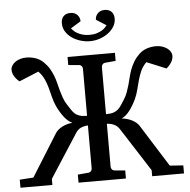

<svg xmlns="http://www.w3.org/2000/svg" viewBox="-59 -962 1010 1021"><g transform="rotate(-5 445.5 -451.5)"><path d="M711.9 0V-32.2L563 -264.2Q551.8 -281.2 535.6 -289.3Q519.5 -297.4 496.1 -298.8V-68.8Q496.1 -62 501.2 -55.4Q506.3 -48.8 517.1 -47.9L571.8 -43V0H318.8V-43L374 -47.9Q384.8 -48.8 389.9 -55.4Q395 -62 395 -68.8V-298.8Q371.6 -297.4 355.5 -289.3Q339.4 -281.2 329.1 -264.2L179.2 -32.2V0H8.8V-43L82 -47.9L221.2 -271Q227.1 -281.2 237.1 -289.8Q247.1 -298.3 259.5 -304.7Q272 -311 285.9 -314.9Q299.8 -318.8 314 -319.8Q290.5 -330.6 270.5 -356.7Q250.5 -382.8 234.9 -416Q223.6 -440.9 217.5 -466.6Q211.4 -492.2 204.6 -516.8Q197.8 -541.5 187.3 -564.2Q176.8 -586.9 157.2 -606.9L53.2 -564Q35.6 -578.1 25.9 -595Q16.1 -611.8 16.1 -628.9Q16.1 -640.1 22.5 -650.6Q28.8 -661.1 39.8 -669.2Q50.8 -677.2 66.2 -682.1Q81.5 -687 99.1 -687Q124.5 -687 148.7 -679Q172.9 -670.9 190.9 -652.8Q209 -635.3 220.5 -616Q231.9 -596.7 239.5 -576.9Q247.1 -557.1 252 -536.9Q256.8 -516.6 262.5 -496.3Q268.1 -476.1 275.1 -456.5Q282.2 -437 293.9 -418.9Q304.2 -403.3 312 -390.9Q319.8 -378.4 330.1 -369.1Q340.3 -359.9 355.5 -355Q370.6 -350.1 395 -350.1V-602.1Q395 -608.9 389.9 -615.5Q384.8 -622.1 374 -623L318.8 -627.9V-670.9H571.8V-627.9L517.1 -623Q506.3 -622.1 501.2 -615.5Q496.1 -608.9 496.1 -602.1V-350.1Q521 -350.1 535.9 -355Q550.8 -359.9 561 -369.1Q571.3 -378.4 579.1 -390.9Q586.9 -403.3 597.2 -418.9Q608.9 -437 616 -456.5Q623 -476.1 628.7 -496.3Q634.3 -516.6 639.2 -536.9Q644 -557.1 651.6 -576.9Q659.2 -596.7 670.7 -616Q682.1 -635.3 700.2 -652.8Q718.3 -670.9 742.2 -679Q766.1 -687 792 -687Q809.6 -687 824.7 -682.1Q839.8 -677.2 851.1 -669.2Q862.3 -661.1 868.7 -650.6Q875 -640.1 875 -628.9Q875 -611.8 865 -595Q855 -578.1 837.9 -564L733.9 -606.9Q713.9 -586.9 703.6 -564.2Q693.4 -541.5 686.5 -516.8Q679.7 -492.2 673.3 -466.6Q667 -440.9 655.8 -416Q640.1 -382.8 620.4 -356.7Q600.6 -330.6 577.1 -319.8Q590.8 -318.8 604.7 -314.9Q618.7 -311 631.1 -304.7Q643.6 -298.3 653.8 -289.8Q664.1 -281.2 669.9 -271L810.1 -47.9L881.8 -43V0ZM586.4 -853Q586.4 -829.6 574.2 -809.8Q562 -790 542 -775.4Q522 -760.7 496.8 -752.4Q471.7 -744.1 445.3 -744.1Q419.4 -744.1 394 -752Q368.7 -759.8 348.6 -773.9Q328.6 -788.1 316.4 -807.9Q304.2 -827.6 304.2 -852.1Q304.2 -876 317.4 -889.4Q330.6 -902.8 354 -902.8Q377 -902.8 390.6 -888.7Q404.3 -874.5 404.3 -854L350.1 -820.8Q353.5 -816.4 360.6 -809.1Q367.7 -801.8 379.4 -794.9Q391.1 -788.1 407.2 -783Q423.3 -777.8 445.3 -777.8Q468.3 -777.8 484.6 -783Q501 -788.1 512.2 -794.9Q523.4 -801.8 530 -809.1Q536.6 -816.4 540 -820.8L486.3 -855Q486.3 -874.5 500 -888.7Q513.7 -902.8 536.1 -902.8Q561 -902.8 573.7 -888.9Q586.4 -875 586.4 -853Z"/></g></svg>

Font: Charis SIL CyrE
Style: Regular
Weight: 400
Foundry: SIL International
Version: Version 5.000